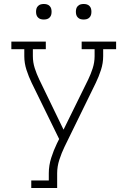

<svg xmlns="http://www.w3.org/2000/svg" viewBox="-20 -944 640 964"><path d="M137 0V-38H225V-74Q225 -113 237 -151Q249 -189 266 -224L277 -246L139 -528Q124 -559 113 -593Q102 -627 102 -662V-697H37V-735H210V-697H145V-662Q145 -631 154.5 -601.5Q164 -572 177 -545L299 -293L423 -545Q436 -572 445.5 -601.5Q455 -631 455 -662V-697H390V-735H563V-697H498V-662Q498 -627 487 -593Q476 -559 461 -528L304 -207Q289 -176 278 -142Q267 -108 267 -74V0ZM400 -846Q392 -846 384.5 -848Q377 -850 371 -856Q365 -862 363 -869.5Q361 -877 361 -885Q361 -893 363 -900.5Q365 -908 371 -914Q377 -920 384.5 -922Q392 -924 400 -924Q408 -924 415.5 -922Q423 -920 429 -914Q435 -908 437 -900.5Q439 -893 439 -885Q439 -877 437 -869.5Q435 -862 429 -856Q423 -850 415.5 -848Q408 -846 400 -846ZM200 -846Q192 -846 184.5 -848Q177 -850 171 -856Q165 -862 163 -869.5Q161 -877 161 -885Q161 -893 163 -900.5Q165 -908 171 -914Q177 -920 184.5 -922Q192 -924 200 -924Q208 -924 215.5 -922Q223 -920 229 -914Q235 -908 237 -900.5Q239 -893 239 -885Q239 -877 237 -869.5Q235 -862 229 -856Q223 -850 215.5 -848Q208 -846 200 -846Z"/></svg>

Font: Iosevka Curly Slab XLtEx
Style: Regular
Weight: 200
Width: 7
Monospace: yes
Designer: Belleve Invis
Foundry: Belleve Invis
Version: Version 11.1.0; ttfautohint (v1.8.3)